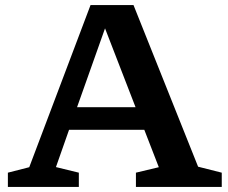

<svg xmlns="http://www.w3.org/2000/svg" viewBox="-20 -735 896 755"><path d="M759 -79.5 852 -56V0H514.5V-56L604.5 -77.5L547.5 -224.5H251.5L200 -78L290 -56V0H11V-56L95 -77.5L336 -715H505ZM283 -313.5H513L393 -623.5Z"/></svg>

Font: Newsreader 6pt Medium
Style: Regular
Weight: 500
Designer: Hugues Gentile
Foundry: Production Type
Version: Version 1.003; ttfautohint (v1.8.3)